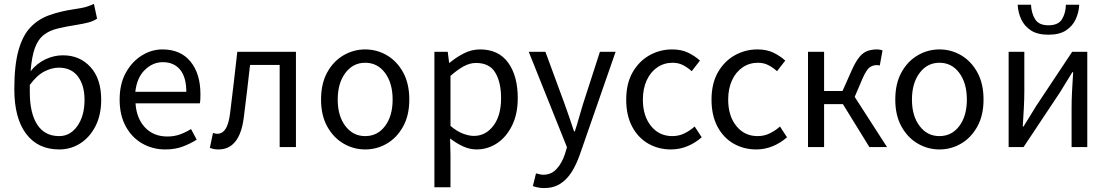

<svg xmlns="http://www.w3.org/2000/svg" viewBox="-20 -750 5646 979"><path d="M132 -279Q132 -173 170 -114.5Q208 -56 282 -56Q338 -56 374.5 -107.5Q411 -159 411 -241Q411 -316 377 -360.5Q343 -405 280 -405Q245 -405 207 -386Q169 -367 132 -317Q132 -308 132 -298.5Q132 -289 132 -279ZM282 12Q173 12 113 -68Q53 -148 53 -295Q53 -418 74.5 -494Q96 -570 136 -611.5Q176 -653 232.5 -673Q289 -693 358 -703Q399 -709 418 -714.5Q437 -720 459 -730L475 -655Q456 -642 431 -635.5Q406 -629 375 -624Q317 -615 274 -604.5Q231 -594 202.5 -571.5Q174 -549 158 -505.5Q142 -462 136 -387Q168 -427 211.5 -447.5Q255 -468 301 -468Q387 -468 441.5 -408Q496 -348 496 -241Q496 -164 467 -107Q438 -50 389.5 -19Q341 12 282 12Z M823 12Q758 12 705 -18.5Q652 -49 621 -106Q590 -163 590 -242Q590 -322 621.5 -379Q653 -436 703 -467Q753 -498 808 -498Q901 -498 951.5 -436Q1002 -374 1002 -270Q1002 -257 1001.5 -244.5Q1001 -232 999 -223H671Q676 -146 719.5 -100Q763 -54 833 -54Q868 -54 897.5 -64.5Q927 -75 954 -92L983 -38Q952 -18 912.5 -3Q873 12 823 12ZM670 -282H930Q930 -356 898.5 -394.5Q867 -433 810 -433Q759 -433 718.5 -393.5Q678 -354 670 -282Z M1094 12Q1081 12 1071 10Q1061 8 1050 4L1066 -72Q1071 -71 1076 -69.5Q1081 -68 1088 -68Q1114 -68 1130 -92.5Q1146 -117 1153 -171Q1163 -250 1172 -328.5Q1181 -407 1190 -486H1489V0H1406V-419H1255Q1248 -352 1239.5 -284.5Q1231 -217 1223 -150Q1202 12 1094 12Z M1842 12Q1783 12 1731.5 -18Q1680 -48 1648.5 -105Q1617 -162 1617 -242Q1617 -324 1648.5 -381Q1680 -438 1731.5 -468Q1783 -498 1842 -498Q1902 -498 1953 -468Q2004 -438 2035.5 -381Q2067 -324 2067 -242Q2067 -162 2035.5 -105Q2004 -48 1953 -18Q1902 12 1842 12ZM1842 -56Q1905 -56 1943.5 -107.5Q1982 -159 1982 -242Q1982 -326 1943.5 -378Q1905 -430 1842 -430Q1780 -430 1741 -378Q1702 -326 1702 -242Q1702 -159 1741 -107.5Q1780 -56 1842 -56Z M2195 205V-486H2263L2270 -430H2273Q2306 -458 2345.5 -478Q2385 -498 2428 -498Q2522 -498 2571 -430.5Q2620 -363 2620 -250Q2620 -168 2590.5 -109Q2561 -50 2513.5 -19Q2466 12 2410 12Q2376 12 2342.5 -3Q2309 -18 2275 -44L2277 41V205ZM2396 -57Q2456 -57 2495.5 -108.5Q2535 -160 2535 -250Q2535 -330 2505.5 -379.5Q2476 -429 2407 -429Q2376 -429 2344.5 -412Q2313 -395 2277 -363V-108Q2310 -80 2341 -68.5Q2372 -57 2396 -57Z M2754 209Q2738 209 2723.5 206Q2709 203 2697 199L2713 134Q2721 136 2731 138.5Q2741 141 2750 141Q2791 141 2818 111.5Q2845 82 2860 37L2871 1L2676 -486H2761L2860 -217Q2871 -186 2883.5 -150Q2896 -114 2907 -80H2911Q2922 -113 2932 -149Q2942 -185 2952 -217L3039 -486H3119L2936 40Q2919 88 2895.5 126Q2872 164 2837.5 186.5Q2803 209 2754 209Z M3401 12Q3337 12 3285 -18Q3233 -48 3203 -105Q3173 -162 3173 -242Q3173 -324 3205.5 -381Q3238 -438 3291.5 -468Q3345 -498 3407 -498Q3455 -498 3489.5 -481Q3524 -464 3549 -441L3507 -387Q3486 -406 3462.5 -418Q3439 -430 3410 -430Q3366 -430 3331.5 -406.5Q3297 -383 3277.5 -340.5Q3258 -298 3258 -242Q3258 -159 3299.5 -107.5Q3341 -56 3408 -56Q3442 -56 3471 -70.5Q3500 -85 3522 -105L3558 -50Q3525 -21 3485 -4.5Q3445 12 3401 12Z M3836 12Q3772 12 3720 -18Q3668 -48 3638 -105Q3608 -162 3608 -242Q3608 -324 3640.5 -381Q3673 -438 3726.5 -468Q3780 -498 3842 -498Q3890 -498 3924.5 -481Q3959 -464 3984 -441L3942 -387Q3921 -406 3897.5 -418Q3874 -430 3845 -430Q3801 -430 3766.5 -406.5Q3732 -383 3712.5 -340.5Q3693 -298 3693 -242Q3693 -159 3734.5 -107.5Q3776 -56 3843 -56Q3877 -56 3906 -70.5Q3935 -85 3957 -105L3993 -50Q3960 -21 3920 -4.5Q3880 12 3836 12Z M4100 0V-486H4182V-286H4276L4324 -394Q4344 -438 4363 -460.5Q4382 -483 4404 -490.5Q4426 -498 4452 -498Q4468 -498 4480 -493L4466 -416Q4460 -418 4450 -418Q4431 -418 4415 -407Q4399 -396 4379 -352L4338 -256L4503 0H4413L4278 -219H4182V0Z M4770 12Q4711 12 4659.5 -18Q4608 -48 4576.5 -105Q4545 -162 4545 -242Q4545 -324 4576.5 -381Q4608 -438 4659.5 -468Q4711 -498 4770 -498Q4830 -498 4881 -468Q4932 -438 4963.5 -381Q4995 -324 4995 -242Q4995 -162 4963.5 -105Q4932 -48 4881 -18Q4830 12 4770 12ZM4770 -56Q4833 -56 4871.5 -107.5Q4910 -159 4910 -242Q4910 -326 4871.5 -378Q4833 -430 4770 -430Q4708 -430 4669 -378Q4630 -326 4630 -242Q4630 -159 4669 -107.5Q4708 -56 4770 -56Z M5123 0V-486H5203V-284Q5203 -245 5200.5 -198.5Q5198 -152 5195 -105H5199Q5213 -128 5231.5 -157.5Q5250 -187 5263 -209L5447 -486H5524V0H5444V-202Q5444 -241 5446.5 -288Q5449 -335 5452 -382H5448Q5435 -360 5416 -330Q5397 -300 5384 -278L5199 0ZM5326 -573Q5270 -573 5236.5 -595Q5203 -617 5187 -652Q5171 -687 5169 -726H5237Q5239 -683 5258 -652Q5277 -621 5326 -621Q5376 -621 5395 -652Q5414 -683 5415 -726H5483Q5481 -687 5465 -652Q5449 -617 5415.5 -595Q5382 -573 5326 -573Z"/></svg>

Font: .
Style: 
Weight: 400
Designer: Paul D. Hunt, Dalton Maag
Foundry: Dalton Maag Ltd
Version: Version 1.200